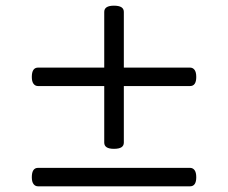

<svg xmlns="http://www.w3.org/2000/svg" viewBox="-20 -746 803 676"><path d="M381 -222Q364 -222 355.5 -227.5Q347 -233 347 -244V-704Q347 -715 355.5 -720.5Q364 -726 381 -726Q399 -726 407.5 -720.5Q416 -715 416 -704V-244Q416 -233 407.5 -227.5Q399 -222 381 -222ZM114 -90Q104 -90 98 -98Q92 -106 92 -122Q92 -155 114 -155H649Q659 -155 665 -147Q671 -139 671 -122Q671 -90 649 -90ZM114 -443Q104 -443 98 -451Q92 -459 92 -475Q92 -508 114 -508H649Q659 -508 665 -500Q671 -492 671 -475Q671 -443 649 -443Z"/></svg>

Font: Playwrite CL Light
Style: Regular
Weight: 300
Designer: Veronika Burian, José Scaglione
Foundry: TypeTogether
Version: Version 1.002